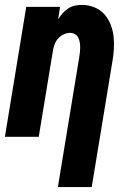

<svg xmlns="http://www.w3.org/2000/svg" viewBox="-20 -558 540 783"><path d="M216 205 303 -324Q305 -335 306 -345.5Q307 -356 307 -366.5Q307 -377 305 -387Q303 -397 298.5 -405.5Q294 -414 285 -419Q276 -424 266 -424Q253 -424 240 -418Q227 -412 217.5 -401.5Q208 -391 203 -378Q198 -365 196 -352L138 0H0L87 -530H225L217 -479Q225 -492 235 -503.5Q245 -515 258 -523.5Q271 -532 285.5 -535Q300 -538 314 -538Q340 -538 364 -528.5Q388 -519 404.5 -501Q421 -483 430.5 -459.5Q440 -436 443 -410.5Q446 -385 444.5 -358.5Q443 -332 438 -305L354 205Z"/></svg>

Font: Iosevka Curly Heavy Oblique
Style: Regular
Weight: 900
Italic angle: -9°
Monospace: yes
Designer: Belleve Invis
Foundry: Belleve Invis
Version: Version 11.1.0; ttfautohint (v1.8.3)